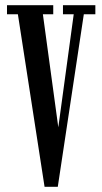

<svg xmlns="http://www.w3.org/2000/svg" viewBox="-20 -720 392 741"><path d="M152 1 49 -665H7V-700H185.5V-665H145.5L208.5 -203H201.5L264.5 -665H223V-700H348V-665H303.5L203 1Z"/></svg>

Font: Imbue Thin 10pt Medium
Style: Regular
Weight: 500
Version: Version 1.102